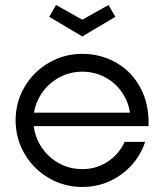

<svg xmlns="http://www.w3.org/2000/svg" viewBox="-20 -735 653 763"><path d="M42 -257Q42 -329 77.5 -389.5Q113 -450 174 -485.5Q235 -521 307 -521Q379.5 -521 441 -486.4Q502.6 -451.8 538 -386.2Q573.4 -320.6 570.2 -233.7H72.9V-287.3H530.3L498.3 -256.3Q499.1 -308.9 473.9 -353.6Q448.6 -398.3 404.4 -424.2Q360.1 -450.1 307 -450.1Q254.5 -450.1 210 -424.2Q165.4 -398.3 139.2 -353.9Q112.9 -309.5 112.9 -257Q112.9 -204.3 139.2 -159.5Q165.4 -114.7 209.8 -88.8Q254.3 -62.9 307 -62.9Q362.5 -62.9 407.4 -92.1Q452.3 -121.2 475.3 -171.1H556.8Q530.1 -91.3 461.8 -41.7Q393.5 8 307 8Q235 8 174 -27.5Q113 -63 77.5 -124Q42 -185 42 -257ZM175.7 -668.1 202.7 -715.1 307 -656.7 411.3 -715.1 438.3 -668.1 307 -590.2Z"/></svg>

Font: Lineal Thin
Style: Regular
Weight: 200
Designer: Created by Frank Adebiaye with contributions from Anton Moglia & Ariel Martín Pérez
Created by Frank ADEBIAYE with FontF
Foundry: Velvetyne Type Foundry
Version: Version 2.000;Glyphs 3.2 (3227)